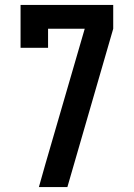

<svg xmlns="http://www.w3.org/2000/svg" viewBox="-20 -755 540 775"><path d="M137 0 163 -92 322 -639H174V-562H63V-735H437V-639L252 0Z"/></svg>

Font: Iosevka Curly Slab
Style: Bold
Weight: 700
Monospace: yes
Designer: Belleve Invis
Foundry: Belleve Invis
Version: Version 22.1.2; ttfautohint (v1.8.4)